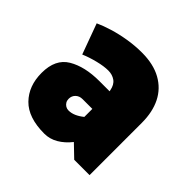

<svg xmlns="http://www.w3.org/2000/svg" viewBox="-135 -635 779 779"><g transform="rotate(45 254.5 -245.5)"><path d="M184 -159Q184 -176 195.5 -187Q207 -198 225 -198H281V-152Q265 -139 249 -132Q233 -125 217 -125Q208 -125 200.5 -129.5Q193 -134 188.5 -141.5Q184 -149 184 -159ZM96 -325Q124 -337 158 -345.5Q192 -354 217 -354Q240 -354 257 -342Q274 -330 279 -303L280 -298H222Q138 -298 85 -266.5Q32 -235 32 -156Q32 -81 77 -35Q122 11 214 11Q245 11 272.5 -5Q300 -21 323 -50L375 0H463V-300Q463 -362 440.5 -407Q418 -452 373 -477Q328 -502 262 -502Q222 -502 182.5 -495.5Q143 -489 108.5 -478.5Q74 -468 48 -456Z"/></g></svg>

Font: Catamaran Black
Style: Regular
Weight: 900
Designer: Pria Ravichandran
Version: Version 2.000